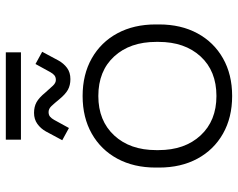

<svg xmlns="http://www.w3.org/2000/svg" viewBox="-99 -705 818 660"><g transform="rotate(-90 310.0 -375.0)"><path d="M310 14Q236 14 180.5 -17.5Q125 -49 94.5 -105.5Q64 -162 64 -237V-249Q64 -324 94.5 -380.5Q125 -437 180.5 -468.5Q236 -500 310 -500Q384 -500 439.5 -468.5Q495 -437 525.5 -380.5Q556 -324 556 -249V-237Q556 -162 525.5 -105.5Q495 -49 439.5 -17.5Q384 14 310 14ZM310 -40Q396 -40 446 -94.5Q496 -149 496 -239V-247Q496 -337 446 -391.5Q396 -446 310 -446Q225 -446 174.5 -391.5Q124 -337 124 -247V-239Q124 -149 174.5 -94.5Q225 -40 310 -40ZM200 -547 158 -570 188 -626Q198 -644 214 -655.5Q230 -667 252 -667Q273 -667 288.5 -658.5Q304 -650 322 -628Q336 -612 345.5 -602Q355 -592 365 -592Q375 -592 381 -597Q387 -602 392 -611L420 -662L462 -639L432 -583Q422 -565 406.5 -553.5Q391 -542 368 -542Q347 -542 331.5 -550.5Q316 -559 298 -581Q285 -597 275.5 -607Q266 -617 255 -617Q245 -617 239 -612Q233 -607 228 -598ZM160 -712V-764H460V-712Z"/></g></svg>

Font: Space Grotesk Light Light
Style: Regular
Weight: 300
Version: Version 2.000